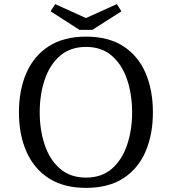

<svg xmlns="http://www.w3.org/2000/svg" viewBox="-20 -898 835 933"><path d="M398 15Q290 15 217.5 -31.5Q145 -78 108.5 -161Q72 -244 72 -352Q72 -461 108.5 -544Q145 -627 217.5 -673.5Q290 -720 398 -720Q507 -720 579 -673.5Q651 -627 687 -544Q723 -461 723 -352Q723 -244 687 -161Q651 -78 579 -31.5Q507 15 398 15ZM398 -35Q474 -35 523.5 -78Q573 -121 597.5 -193.5Q622 -266 622 -352Q622 -439 597.5 -511.5Q573 -584 523.5 -627Q474 -670 398 -670Q322 -670 272 -627Q222 -584 197.5 -511.5Q173 -439 173 -352Q173 -266 197.5 -193.5Q222 -121 272 -78Q322 -35 398 -35ZM248 -878 438 -792 405 -753H366L226 -843ZM548 -878 570 -843 429 -753H390L357 -792Z"/></svg>

Font: Andada Pro
Style: Regular
Weight: 400
Designer: Carolina Giovagnoli
Foundry: Huerta Tipografica
Version: Version 3.003